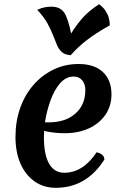

<svg xmlns="http://www.w3.org/2000/svg" viewBox="-20 -883 586 918"><path d="M247 15Q189 15 145.5 -15.5Q102 -46 78 -100.5Q54 -155 54 -229Q54 -303 76.5 -366.5Q99 -430 140 -477Q181 -524 236 -550.5Q291 -577 356 -577Q431 -577 472 -538.5Q513 -500 513 -432Q513 -377 484.5 -335Q456 -293 405.5 -269.5Q355 -246 288 -246Q262 -246 237.5 -249Q213 -252 191 -257Q190 -241 190 -226Q190 -143 215 -100Q240 -57 287 -57Q377 -57 442 -155Q479 -146 479 -120Q393 15 247 15ZM333 -517Q295 -517 267 -484.5Q239 -452 221 -401.5Q203 -351 195 -298H213Q293 -298 340.5 -340Q388 -382 388 -452Q388 -481 373 -499Q358 -517 333 -517ZM454 -863Q461 -858 472.5 -846.5Q484 -835 494 -814.5Q504 -794 505 -762Q437 -724 393.5 -690Q350 -656 318 -619Q291 -621 276.5 -633.5Q262 -646 253 -666.5Q244 -687 234 -713.5Q224 -740 207 -771Q190 -802 158 -836Q178 -845 193.5 -848Q209 -851 226 -851Q266 -851 285.5 -824.5Q305 -798 320 -723Q343 -760 372.5 -794.5Q402 -829 454 -863Z"/></svg>

Font: Merienda SemiBold
Style: Regular
Weight: 600
Designer: Eduardo Rodriguez Tunni
Foundry: Eduardo Rodriguez Tunni
Version: Version 2.001; ttfautohint (v1.8.4.7-5d5b)